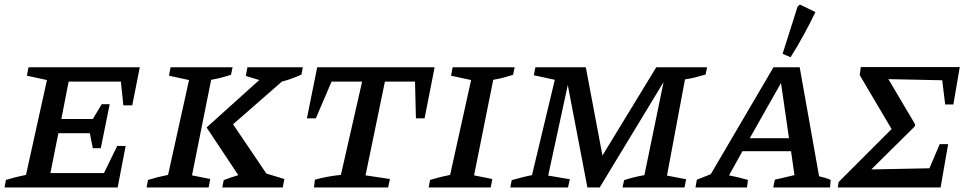

<svg xmlns="http://www.w3.org/2000/svg" viewBox="-24 -822 4271 842"><path d="M-4 0 2 -33Q25 -40 47 -45.5Q69 -51 90 -55L182 -471L94 -490L101 -527H589L556 -360H517L506 -464H277L245 -300H383L422 -365H457L418 -172H383L370 -238H232L197 -63H432L490 -182H527L492 0Z M619 0 625 -33Q648 -40 670 -45.5Q692 -51 713 -55L805 -471L717 -490L724 -527H996L989 -494Q964 -486 944.5 -481Q925 -476 902 -472L818 -53L898 -37L891 0ZM951 0 957 -32Q991 -45 1021 -54L882 -263L1113 -471L1054 -489L1061 -527H1304L1298 -495Q1254 -475 1212 -464L998 -277L1144 -61L1223 -37L1216 0Z M1882 -527 1838 -303H1800L1796 -464H1664L1579 -53L1686 -37L1678 0H1353L1357 -34Q1386 -42 1413.5 -47Q1441 -52 1471 -55L1564 -464H1430L1361 -303H1322L1367 -527Z M1856 0 1862 -33Q1885 -40 1907 -45.5Q1929 -51 1950 -55L2042 -471L1954 -490L1961 -527H2233L2226 -494Q2201 -486 2181.5 -481Q2162 -476 2139 -472L2055 -53L2135 -37L2128 0Z M2214 0 2220 -32Q2245 -39 2266.5 -44.5Q2288 -50 2309 -54L2409 -472L2317 -492L2324 -527H2545L2618 -140L2854 -527H3077L3070 -495Q3045 -488 3024 -482.5Q3003 -477 2980 -474L2901 -52L2985 -36L2978 0H2706L2713 -32Q2734 -39 2756.5 -44.5Q2779 -50 2802 -54L2886 -462L2606 0H2552L2466 -449L2380 -52L2475 -36L2467 0Z M3568 -49Q3582 -46 3595 -42Q3608 -38 3619 -33L3616 0H3367L3374 -34L3460 -54L3445 -159H3232L3173 -53Q3194 -49 3214.5 -44Q3235 -39 3256 -33L3252 0H3026L3032 -34L3093 -58L3368 -527H3483ZM3264 -216H3436L3401 -458ZM3443 -571 3408 -586 3474 -794 3484 -802 3552 -769Q3529 -721 3502 -671.5Q3475 -622 3443 -571Z M3650 0 3654 -24 3886 -256 3746 -493 3751 -528H4185L4157 -364H4121L4108 -470L3872 -475L3989 -277L3988 -268L3797 -79L4052 -84L4097 -190H4134L4101 0Z"/></svg>

Font: Piazzolla SC Medium
Style: Italic
Weight: 500
Italic angle: -11.3°
Designer: Juan Pablo del Peral
Foundry: Huerta Tipografica
Version: Version 1.330